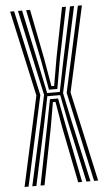

<svg xmlns="http://www.w3.org/2000/svg" viewBox="-56 -837 488 873"><g transform="rotate(-5 188.0 -400.0)"><path d="M55.5 0 118.5 -286 145 -409.8 113.8 -552.8 60 -800H78.8L129.8 -560.2L159.8 -416.5H217.5L246.5 -560.2L297.5 -800H316L262.5 -552.8L231.8 -409.8L257.8 -286L321 0H302.5L242.5 -276.8L218 -402H159.2L133.8 -276.8L74.2 0ZM93.2 0 146.2 -265.8 170 -387.5H207L230.2 -265.8L283 0H265L213.8 -257.2L194 -373.2H182.2L162.2 -257.2L111.2 0ZM20.2 0 110 -409.8 24.2 -800H42.5L128 -409.8L38.5 0ZM337.5 0 248.2 -409.8 333.5 -800H352L266 -409.8L356 0ZM169.2 -431 145 -566.8 97.2 -800H115.2L159.8 -573L181.8 -446H194.2L216.2 -573L261 -800H279L231.2 -566.8L207.5 -431Z"/></g></svg>

Font: Big Shoulders Inline Display Thin SemiBold
Style: Regular
Weight: 600
Version: Version 2.002